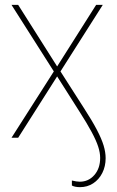

<svg xmlns="http://www.w3.org/2000/svg" viewBox="-20 -566 481 789"><path d="M308.6 203.1Q298.8 203.1 290 201.4Q281.2 199.7 275.4 196.3V175.8Q284.7 178.2 293 179.4Q301.3 180.7 307.6 180.7Q343.8 180.7 367.7 153.3Q391.6 126 391.6 83Q391.6 61.5 383.5 36.6Q375.5 11.7 356.7 -23.4Q337.9 -58.6 304.7 -110.4L214.8 -252L54.7 0H27.3L201.2 -272.5L27.3 -545.9H54.7L214.8 -293L375 -545.9H402.3L228.5 -272.5L324.2 -123Q358.4 -70.3 377.9 -33Q397.5 4.4 405.8 32Q414.1 59.6 414.1 84Q414.1 117.7 400.4 144.8Q386.7 171.9 362.8 187.5Q338.9 203.1 308.6 203.1Z"/></svg>

Font: Inter 17pt Thin
Style: Regular
Weight: 250
Version: Version 4.001;git-66647c0bb